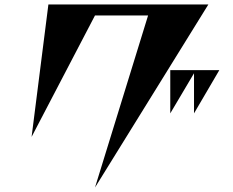

<svg xmlns="http://www.w3.org/2000/svg" viewBox="-20 -780 1040 857"><path d="M910 -760 404 57 641 -711H404L121 -169L196 -760ZM959 -467 846 -274V-453L740 -274V-467Z"/></svg>

Font: Chokokutai
Style: Regular
Weight: 400
Designer: 108号,108go
Foundry: Font Zone 108
Version: Version 1.000; ttfautohint (v1.8.3)